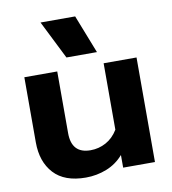

<svg xmlns="http://www.w3.org/2000/svg" viewBox="-82 -782 778 868"><g transform="rotate(-10 307.5 -348.0)"><path d="M162 -711H321L390 -535H250ZM47 -181V-480H198V-197Q198 -103 285 -103Q323 -103 356 -121Q389 -139 411 -175V-480H562V0H416V-58Q384 -21 338.5 -3Q293 15 243 15Q145 15 96 -38.5Q47 -92 47 -181Z"/></g></svg>

Font: Prompt SemiBold
Style: Regular
Weight: 600
Designer: Katatrad Team
Foundry: CadsonDemak
Version: Version 1.001